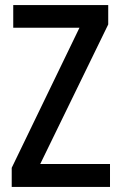

<svg xmlns="http://www.w3.org/2000/svg" viewBox="-20 -800 475 754"><path d="M412 -66V-156H138L405 -704V-780H32V-691H292L26 -141V-66Z"/></svg>

Font: Noto Sans Malayalam UI Condensed Medium
Style: Regular
Weight: 500
Width: 3
Designer: Jelle Bosma - Monotype Design Team
Foundry: Monotype Imaging Inc.
Version: Version 2.104